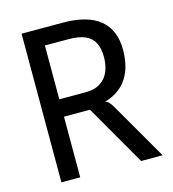

<svg xmlns="http://www.w3.org/2000/svg" viewBox="-108 -817 817 907"><g transform="rotate(-15 300.0 -363.5)"><path d="M470.5 0 299.5 -296.5H160.5L127 -304L142 -365.5V-381.5H301Q347.5 -381.5 375.5 -400.8Q403.5 -420 415.8 -451.5Q428 -483 428 -520Q428 -561 414.5 -588.8Q401 -616.5 370.5 -630.5Q340 -644.5 289 -644.5L169.5 -645L169 -669L126.5 -727Q149.5 -727 178 -727Q206.5 -727 234 -727Q261.5 -727 281.5 -727Q403 -727 463.5 -676.8Q524 -626.5 524 -529.5Q524 -493 516 -457.2Q508 -421.5 488 -390.5Q468 -359.5 433 -337.8Q398 -316 344 -307.5L346.5 -319.5Q364 -320 375.8 -316.5Q387.5 -313 396.8 -303.5Q406 -294 416 -276L575.5 0ZM80.5 0V-727H172.5V0Z"/></g></svg>

Font: Spline Sans Mono
Style: Regular
Weight: 400
Monospace: yes
Designer: Eben Sorkin, Mirko Velimirovic
Foundry: Sorkin Type
Version: Version 1.004